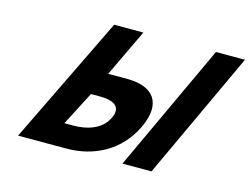

<svg xmlns="http://www.w3.org/2000/svg" viewBox="-96 -861 1326 1020"><g transform="rotate(15 567.0 -351.5)"><path d="M1134 -702.1H974.3L648 -0.9H807.8ZM74 -0.9 414.6 -702.1H575.1L451.4 -442H557.1C701.1 -442 765.5 -361.3 696.8 -216.8C627.7 -71.4 491.3 -0.9 339.5 -0.9ZM390.8 -314.5 294.5 -128.4H344C414.5 -128.4 496.6 -149.6 531 -221.9C564.9 -293.3 509.6 -314.5 440.4 -314.5Z"/></g></svg>

Font: Hussar
Style: BdSuprExtOblFive
Weight: 700
Foundry: Cannot Into Space Fonts
Version: Version 2.00